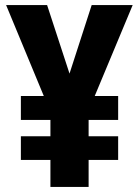

<svg xmlns="http://www.w3.org/2000/svg" viewBox="-20 -800 547 754"><path d="M253 -511 340 -780H501L352 -423H444V-329H328V-265H444V-172H328V-66H178V-172H62V-265H178V-329H62V-423H152L4 -780H165Z"/></svg>

Font: Noto Sans Malayalam UI Condensed ExtraBold
Style: Regular
Weight: 800
Width: 3
Designer: Jelle Bosma - Monotype Design Team
Foundry: Monotype Imaging Inc.
Version: Version 2.104; ttfautohint (v1.8.4.7-5d5b)